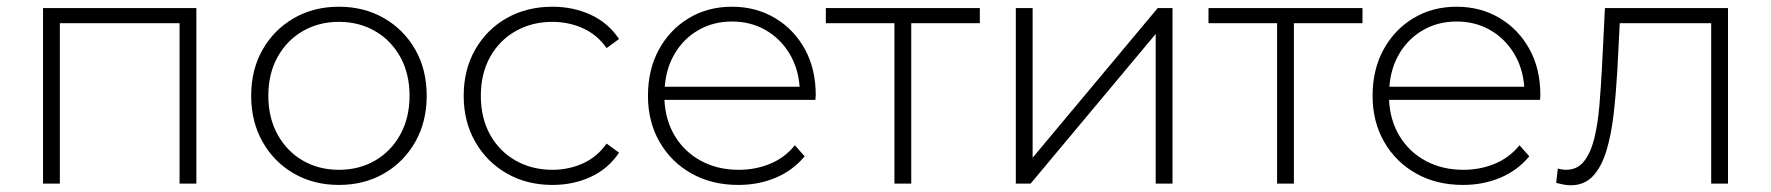

<svg xmlns="http://www.w3.org/2000/svg" viewBox="-20 -546 5267 571"><path d="M108 0V-522H564V0H514V-477H158V0Z M988 4Q913 4 854 -30Q795 -64 761 -124Q727 -184 727 -261Q727 -339 761 -398.5Q795 -458 854 -492Q913 -526 988 -526Q1063 -526 1122 -492Q1181 -458 1215 -398.5Q1249 -339 1249 -261Q1249 -184 1215 -124Q1181 -64 1122 -30Q1063 4 988 4ZM988 -41Q1048 -41 1095.5 -68.5Q1143 -96 1170.5 -146Q1198 -196 1198 -261Q1198 -327 1170.5 -376.5Q1143 -426 1095.5 -453.5Q1048 -481 988 -481Q928 -481 880.5 -453.5Q833 -426 805.5 -376.5Q778 -327 778 -261Q778 -196 805.5 -146Q833 -96 880.5 -68.5Q928 -41 988 -41Z M1623 4Q1547 4 1487.5 -30Q1428 -64 1393.5 -124Q1359 -184 1359 -261Q1359 -339 1393.5 -399Q1428 -459 1487.5 -492.5Q1547 -526 1623 -526Q1685 -526 1737 -502Q1789 -478 1821 -430L1784 -403Q1756 -443 1713.5 -462Q1671 -481 1623 -481Q1562 -481 1513.5 -453.5Q1465 -426 1437.5 -376.5Q1410 -327 1410 -261Q1410 -195 1437.5 -145.5Q1465 -96 1513.5 -68.5Q1562 -41 1623 -41Q1671 -41 1713.5 -60Q1756 -79 1784 -119L1821 -92Q1789 -44 1737 -20Q1685 4 1623 4Z M2176 4Q2097 4 2036.5 -30Q1976 -64 1941.5 -124Q1907 -184 1907 -261Q1907 -339 1939.5 -398.5Q1972 -458 2028.5 -492Q2085 -526 2157 -526Q2228 -526 2284.5 -492.5Q2341 -459 2373.5 -400Q2406 -341 2406 -263Q2406 -260 2405.5 -256Q2405 -252 2405 -249H1956Q1959 -187 1988 -140Q2017 -93 2066 -67Q2115 -41 2177 -41Q2227 -41 2270.5 -59Q2314 -77 2344 -114L2373 -81Q2338 -39 2287 -17.5Q2236 4 2176 4ZM1957 -288H2358Q2354 -344 2327 -388Q2300 -432 2256 -457Q2212 -482 2157 -482Q2102 -482 2058 -457Q2014 -432 1987.5 -388Q1961 -344 1957 -288Z M2640 0V-477H2436V-522H2894V-477H2690V0Z M3001 0V-522H3051V-77L3423 -522H3467V0H3417V-445L3045 0Z M3778 0V-477H3574V-522H4032V-477H3828V0Z M4331 4Q4252 4 4191.5 -30Q4131 -64 4096.5 -124Q4062 -184 4062 -261Q4062 -339 4094.5 -398.5Q4127 -458 4183.5 -492Q4240 -526 4312 -526Q4383 -526 4439.5 -492.5Q4496 -459 4528.5 -400Q4561 -341 4561 -263Q4561 -260 4560.5 -256Q4560 -252 4560 -249H4111Q4114 -187 4143 -140Q4172 -93 4221 -67Q4270 -41 4332 -41Q4382 -41 4425.5 -59Q4469 -77 4499 -114L4528 -81Q4493 -39 4442 -17.5Q4391 4 4331 4ZM4112 -288H4513Q4509 -344 4482 -388Q4455 -432 4411 -457Q4367 -482 4312 -482Q4257 -482 4213 -457Q4169 -432 4142.5 -388Q4116 -344 4112 -288Z M4651 5Q4641 5 4630.5 3Q4620 1 4608 -2L4613 -45Q4619 -43 4625.5 -42Q4632 -41 4637 -41Q4671 -41 4691 -66.5Q4711 -92 4721.5 -135Q4732 -178 4736.5 -232Q4741 -286 4744 -342L4753 -522H5119V0H5069V-477H4797L4790 -338Q4786 -269 4779 -207.5Q4772 -146 4757.5 -98Q4743 -50 4717.5 -22.5Q4692 5 4651 5Z"/></svg>

Font: Montserrat Light
Style: Regular
Weight: 300
Designer: Julieta Ulanovsky
Foundry: Julieta Ulanovsky
Version: Version 9.000; ttfautohint (v1.8.4.7-5d5b)